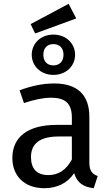

<svg xmlns="http://www.w3.org/2000/svg" viewBox="-20 -978 584 1010"><path d="M45 -147C45 -53 108 12 213 12C277 12 333 -12 370 -67C386 -15 420 6 473 12L494 -52C467 -62 450 -77 450 -123V-364C450 -474 392 -539 265 -539C206 -539 148 -527 83 -503L106 -436C160 -454 209 -464 248 -464C321 -464 358 -436 358 -360V-321H277C130 -321 45 -260 45 -147ZM261 -584C328 -584 375 -631 375 -690C375 -749 328 -796 261 -796C194 -796 147 -749 147 -690C147 -631 194 -584 261 -584ZM143 -152C143 -224 192 -260 289 -260H358V-139C328 -84 288 -57 234 -57C174 -57 143 -90 143 -152ZM141 -851 165 -802 381 -881 341 -958ZM261 -746C294 -746 314 -725 314 -690C314 -655 293 -634 261 -634C228 -634 208 -655 208 -690C208 -725 228 -746 261 -746Z"/></svg>

Font: FiraGO Unicode
Style: Regular
Weight: 400
Designer: bBox Type
Foundry: bBox Type GmbH
Version: Version 1.001;PS 001.001;hotconv 1.0.88;makeotf.lib2.5.64775